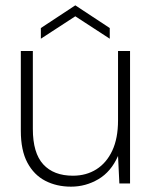

<svg xmlns="http://www.w3.org/2000/svg" viewBox="-20 -687 577 719"><path d="M246 12Q192 12 149.5 -10Q107 -32 82.5 -78Q58 -124 58 -197V-496H103V-204Q103 -114 142 -71.5Q181 -29 253 -29Q303 -29 341 -53Q379 -77 400.5 -123Q422 -169 422 -236V-496H467V0H427L422 -103Q396 -44 348.5 -16Q301 12 246 12ZM133 -542V-582L262 -667L391 -582V-542L262 -626Z"/></svg>

Font: DM Sans 24pt ExtraLight
Style: Regular
Weight: 250
Designer: Colophon Foundry, Jonny Pinhorn
Foundry: Colophon Foundry
Version: Version 4.004;gftools[0.9.30]